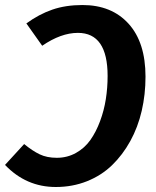

<svg xmlns="http://www.w3.org/2000/svg" viewBox="-39 -728 621 764"><path d="M289.1 -708Q405.3 -708 472.7 -633.5Q540 -559.1 540 -422.9Q540 -352.1 524.9 -286.9Q509.8 -221.7 479.5 -166.7Q449.2 -111.8 407 -70.8Q364.7 -29.8 307.1 -6.8Q249.5 16.1 183.1 16.1Q64.9 16.1 -19 -71.8L57.1 -154.8Q89.8 -127.9 118.7 -114Q147.5 -100.1 187 -100.1Q228.5 -100.1 263.2 -119.4Q297.9 -138.7 320.6 -170.9Q343.3 -203.1 359.1 -245.6Q375 -288.1 382.1 -333.5Q389.2 -378.9 389.2 -425.8Q389.2 -597.2 271 -597.2Q203.6 -597.2 128.9 -545.9L65.9 -634.8Q116.2 -671.4 169.2 -689.7Q222.2 -708 289.1 -708Z"/></svg>

Font: FiraGO SemiBold
Style: Italic
Weight: 600
Italic angle: -8°
Designer: bBox Type GmbH
Foundry: bBox Type GmbH
Version: Version 1.001;PS 001.001;hotconv 1.0.88;makeotf.lib2.5.64775